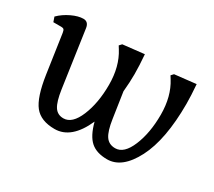

<svg xmlns="http://www.w3.org/2000/svg" viewBox="-104 -705 1021 915"><g transform="rotate(30 406.5 -248.0)"><path d="M279 -51Q327 -51 357.5 -124.5Q388 -198 388 -298Q388 -398 344 -468L334 -484L346 -497L463 -510Q468 -448 468 -403Q468 -358 463 -306L484 -166Q493 -104 511 -77.5Q529 -51 564 -51Q612 -51 642.5 -124.5Q673 -198 673 -298Q673 -398 629 -468L619 -484L631 -497L748 -510Q753 -448 753 -404Q753 -207 696 -96.5Q639 14 557 14Q499 14 466.5 -14.5Q434 -43 416 -112Q360 14 268 14Q192 14 156.5 -30.5Q121 -75 104 -190L73 -402Q71 -415 67 -419.5Q63 -424 53 -424H9L0 -450Q26 -476 62 -493Q98 -510 125.5 -510Q153 -510 158 -478L203 -166Q212 -104 229 -77.5Q246 -51 279 -51Z"/></g></svg>

Font: Gabriela
Style: Regular
Weight: 400
Designer: Eduardo Rodriguez Tunni
Foundry: Eduardo Rodriguez Tunni
Version: Version 1.003